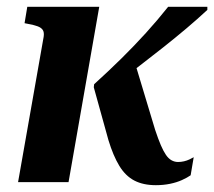

<svg xmlns="http://www.w3.org/2000/svg" viewBox="-20 -534 628 563"><path d="M375 -352 317 -286Q354 -314 390.5 -342Q427 -370 461 -397Q495 -424 527 -451Q559 -478 588 -505V-514H473Q442 -475 408 -437.5Q374 -400 336.5 -363Q299 -326 256 -287L255 -278L298 -123Q312 -77 330 -47.5Q348 -18 374 -4.5Q400 9 437 9Q459 9 478.5 5Q498 1 513.5 -6Q529 -13 539 -20L548 -73Q543 -70 535.5 -66.5Q528 -63 519.5 -61Q511 -59 502 -59Q492 -59 483 -64Q474 -69 466.5 -80Q459 -91 451.5 -108.5Q444 -126 435 -153ZM181 0H33L108 -426Q110 -439 105.5 -446Q101 -453 90 -457Q79 -461 62 -464L52 -466L60 -514H271Z"/></svg>

Font: Roboto Serif 72pt SemiCondensed SemiBold
Style: Italic
Weight: 600
Width: 4
Italic angle: -10°
Designer: Greg Gazdowicz
Foundry: Commercial Type
Version: Version 1.008